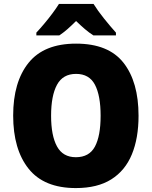

<svg xmlns="http://www.w3.org/2000/svg" viewBox="-20 -947 772 977"><path d="M685 -358Q685 -244 651 -161.5Q617 -79 546.5 -34.5Q476 10 366 10Q204 10 125.5 -88.5Q47 -187 47 -359Q47 -530 125.5 -627.5Q204 -725 367 -725Q532 -725 608.5 -627.5Q685 -530 685 -358ZM240 -358Q240 -257 270 -202Q300 -147 366 -147Q434 -147 463 -201Q492 -255 492 -358Q492 -461 463 -516Q434 -571 367 -571Q300 -571 270 -515.5Q240 -460 240 -358ZM456 -927Q477 -893 509.5 -852.5Q542 -812 570 -781V-767H455Q433 -781 412 -799Q391 -817 367 -840Q343 -816 323 -798.5Q303 -781 282 -767H165V-781Q182 -799 204 -825Q226 -851 246.5 -878.5Q267 -906 280 -927Z"/></svg>

Font: Noto Sans Gurmukhi UI SemiCondensed Black
Style: Regular
Weight: 900
Width: 4
Designer: Jelle Bosma - Monotype Design Team
Foundry: Monotype Imaging Inc.
Version: Version 2.004; ttfautohint (v1.8.4.7-5d5b)